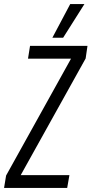

<svg xmlns="http://www.w3.org/2000/svg" viewBox="-49 -926 451 946"><path d="M-29 0 -19 -61 301 -637H89L99 -700H382L373 -638L53 -63H293L282 0ZM209 -740 297 -906H367L262 -740Z"/></svg>

Font: Georama Condensed
Style: Italic
Weight: 400
Width: 3
Italic angle: -9°
Designer: Jean-Baptiste Levee
Foundry: Production Type
Version: Version 1.000